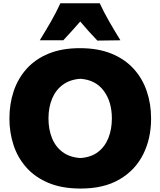

<svg xmlns="http://www.w3.org/2000/svg" viewBox="-20 -1127 971 1164"><path d="M469.7 16.1Q355.5 16.1 273.7 -18.3Q191.9 -52.7 139.4 -112.1Q86.9 -171.4 62 -247.8Q37.1 -324.2 37.1 -408.2Q37.1 -497.6 63.2 -575Q89.4 -652.3 142.3 -710.9Q195.3 -769.5 275.6 -802.2Q356 -835 464.4 -835Q574.2 -835 655.3 -802Q736.3 -769 789.8 -710.4Q843.3 -651.9 869.6 -574.5Q896 -497.1 896 -408.7Q896 -286.6 847.7 -190.7Q799.3 -94.7 704.3 -39.3Q609.4 16.1 469.7 16.1ZM467.3 -168.9Q532.2 -173.3 574.5 -205.8Q616.7 -238.3 637.5 -291.3Q658.2 -344.2 658.2 -408.7Q658.2 -510.7 608.6 -576.9Q559.1 -643.1 467.3 -649.4Q403.8 -645 360.6 -613Q317.4 -581.1 295.7 -528.3Q273.9 -475.6 273.9 -408.7Q273.9 -343.8 294.9 -290.8Q315.9 -237.8 358.9 -205.6Q401.9 -173.3 467.3 -168.9ZM570.3 -880.9Q543 -909.2 517.1 -938.2Q491.2 -967.3 466.3 -996.6Q441.4 -968.3 416 -939.7Q390.6 -911.1 363.8 -882.8H221.2Q255.9 -939 288.3 -995.4Q320.8 -1051.8 346.2 -1107.4H584.5Q610.4 -1051.8 642.8 -995.4Q675.3 -939 710 -882.8Z"/></svg>

Font: Pinar DS4-ExtraBold
Style: Regular
Weight: 800
Designer: Amin Abedi
Version: Version 2.000